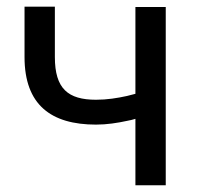

<svg xmlns="http://www.w3.org/2000/svg" viewBox="-20 -549 586 569"><path d="M471.2 -528.3H381.3V-271C373 -268.6 364.7 -266.6 356.4 -264.6C327.6 -258.3 297.4 -253.4 264.6 -253.4C181.6 -253.4 142.6 -286.1 142.6 -379.9V-529.3H52.7V-379.9C52.7 -238.3 131.3 -179.7 264.6 -179.7C296.4 -179.7 328.1 -184.6 356.9 -190.9C365.2 -192.4 373.5 -194.3 381.3 -196.8V0H471.2Z"/></svg>

Font: Bert Sans
Style: Regular
Weight: 400
Designer: Christian Robertson (Google), Cristiano Sobral
Foundry: Google, Cristiano Sobral
Version: Version 3.101